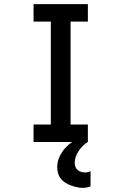

<svg xmlns="http://www.w3.org/2000/svg" viewBox="-20 -690 590 933"><path d="M143 0V-85H227V-585H143V-670H407V-585H323V-85H407V0ZM383 223Q368 223 353 219.5Q338 216 324 211Q310 206 297.5 198Q285 190 275.5 178Q266 166 262 151.5Q258 137 258 122Q258 93 271.5 66.5Q285 40 306 20Q327 0 353 -13.5Q379 -27 407 -34V0Q394 8 382.5 19Q371 30 362.5 43Q354 56 348.5 71Q343 86 343 102Q343 111 346.5 120.5Q350 130 357 136Q364 142 373.5 145Q383 148 393 148Q400 148 407 146.5Q414 145 420 142V216Q411 219 401.5 221Q392 223 383 223Z"/></svg>

Font: Lode Dark
Style: Bold
Weight: 700
Monospace: yes
Designer: Belleve Invis
Foundry: Belleve Invis
Version: Version 29.2.0; ttfautohint (v1.8.3)